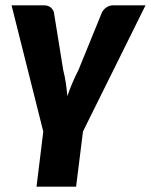

<svg xmlns="http://www.w3.org/2000/svg" viewBox="-20 -538 568 723"><path d="M292.5 -43 266.5 165H117.5L143 -42.5L23.5 -518H145Q161 -518 170.5 -510.2Q180 -502.5 183 -491.5L218 -274.5Q224.5 -249 228 -224.8Q231.5 -200.5 233.5 -176Q242 -200.5 252.2 -224.8Q262.5 -249 275.5 -274.5L364 -491.5Q369.5 -502.5 380.8 -510.2Q392 -518 406.5 -518H528Z"/></svg>

Font: Lato ExtraBold
Style: Italic
Weight: 800
Italic angle: -7°
Designer: Lukasz Dziedzic with Adam Twardoch and Botio Nikoltchev
Foundry: tyPoland Lukasz Dziedzic
Version: Version 2.015; 2015-08-06; http://www.latofonts.com/